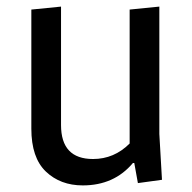

<svg xmlns="http://www.w3.org/2000/svg" viewBox="-20 -550 583 582"><path d="M231 12Q163 12 119 -30Q75 -72 75 -160V-521L165 -530V-171Q165 -68 262 -68Q326 -68 373 -115V-521L463 -530V-144L471 -5L398 5L387 -56H383Q326 12 231 12Z"/></svg>

Font: Magra
Style: Regular
Weight: 400
Designer: Viviana Monsalve
Foundry: Viviana Monsalve
Version: Version 1.001